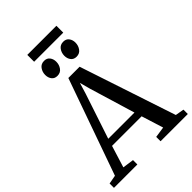

<svg xmlns="http://www.w3.org/2000/svg" viewBox="-310 -1183 1308 1308"><g transform="rotate(-45 344.0 -529.0)"><path d="M51 -53.5 297.5 -749H406L637 -53L699.5 -42V0H437V-42L515.5 -53.5L466 -211.5H181L132 -53.5L213.5 -42V0H-12V-42ZM449.5 -264 350.5 -592 329.5 -670 305.5 -590.5 197 -264ZM255 -811.5Q228.5 -811.5 214.5 -830Q200.5 -848.5 200.5 -875Q200.5 -903.5 216.8 -926Q233 -948.5 262.5 -948.5H263.5Q290 -948.5 304 -930Q318 -911.5 318 -885.5Q318 -856.5 301.8 -834Q285.5 -811.5 256 -811.5ZM439.5 -811.5Q413.5 -811.5 399.2 -830Q385 -848.5 385 -875Q385 -903.5 401.2 -926Q417.5 -948.5 447 -948.5H448Q474.5 -948.5 488.5 -930Q502.5 -911.5 502.5 -885.5Q502.5 -856.5 486.2 -834Q470 -811.5 440.5 -811.5ZM491.5 -1058V-992H211V-1058Z"/></g></svg>

Font: Merriweather 48pt
Style: Regular
Weight: 400
Version: Version 2.100